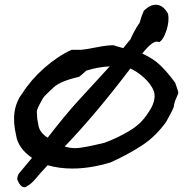

<svg xmlns="http://www.w3.org/2000/svg" viewBox="-20 -710 812 810"><path d="M181 -129Q259 -230 311 -286Q314 -290 443 -430Q390 -427 344 -412Q339 -407 326 -396L314 -386Q235 -368 207 -342Q199 -335 181.5 -318Q164 -301 162 -297Q160 -294 151 -277.5Q142 -261 138 -250Q134 -239 136 -230L137 -209L143 -177Q149 -150 181 -129ZM299 -85Q328 -85 422 -108Q455 -121 476 -131Q497 -141 523.5 -156.5Q550 -172 570 -191Q590 -210 605 -234Q640 -283 630 -323Q619 -353 590 -380Q561 -407 530 -421Q382 -226 253 -92Q274 -85 299 -85ZM48 -139Q22 -248 74 -316Q111 -374 166.5 -423Q222 -472 282 -500H323Q340 -501 387.5 -510.5Q435 -520 460 -519L471 -515L500 -507L531 -545Q533 -552 545.5 -575.5Q558 -599 569 -614L578 -643L587 -665Q613 -690 637 -690Q668 -690 689 -652Q695 -621 682 -581Q669 -541 651 -532Q629 -546 580 -484Q623 -465 652.5 -438Q682 -411 719 -361Q719 -360 726 -341Q733 -322 732 -316L730 -311L721 -290Q719 -286 719 -285Q713 -267 713 -259Q709 -246 681 -196Q639 -137 583.5 -99.5Q528 -62 447 -25Q362 1 285 1Q229 1 181 -13L160 10Q153 17 132.5 41.5Q112 66 96 74Q90 80 84 80Q66 80 53 48Q52 37 59 23L115 -44Q56 -85 48 -139Z"/></svg>

Font: Excalifont
Style: Regular
Weight: 400
Designer: Your Own Font Foundry (Virgil); Ján Filípek / DizajnDesign (Excalifont, modifications)
Foundry: Your Own Font Foundry (Virgil); Ján Filípek / DizajnDesign (Excalifont, modifications)
Version: Version 1.000;Glyphs 3.2 (3227)